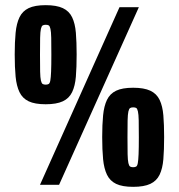

<svg xmlns="http://www.w3.org/2000/svg" viewBox="-20 -716 692 744"><path d="M135 0 443 -688H518L209 0ZM157 -312Q115 -312 91 -323.5Q67 -335 55.5 -359Q44 -383 40.5 -419Q37 -455 37 -505Q37 -553 40.5 -589Q44 -625 55.5 -649Q67 -673 91 -684.5Q115 -696 157 -696Q199 -696 223.5 -684.5Q248 -673 259.5 -649Q271 -625 274 -589Q277 -553 277 -505Q277 -455 274 -419Q271 -383 259.5 -359Q248 -335 223.5 -323.5Q199 -312 157 -312ZM157 -388Q164 -388 168.5 -390.5Q173 -393 175 -404Q177 -415 178 -438.5Q179 -462 179 -504Q179 -546 178.5 -569.5Q178 -593 175.5 -604Q173 -615 169 -617.5Q165 -620 157 -620Q150 -620 145.5 -617.5Q141 -615 138.5 -604Q136 -593 135.5 -569.5Q135 -546 135 -504Q135 -462 135.5 -438.5Q136 -415 138.5 -404Q141 -393 145.5 -390.5Q150 -388 157 -388ZM496 8Q454 8 430 -3.5Q406 -15 394.5 -39Q383 -63 379.5 -99Q376 -135 376 -185Q376 -233 379.5 -269Q383 -305 394.5 -329Q406 -353 430 -364.5Q454 -376 496 -376Q538 -376 562.5 -364.5Q587 -353 598.5 -329Q610 -305 613 -269Q616 -233 616 -185Q616 -135 613 -99Q610 -63 598.5 -39Q587 -15 562.5 -3.5Q538 8 496 8ZM496 -68Q503 -68 507.5 -70.5Q512 -73 514 -84Q516 -95 517 -118.5Q518 -142 518 -184Q518 -226 517.5 -249.5Q517 -273 514.5 -284Q512 -295 508 -297.5Q504 -300 496 -300Q489 -300 484.5 -297.5Q480 -295 477.5 -284Q475 -273 474.5 -249.5Q474 -226 474 -184Q474 -142 474.5 -118.5Q475 -95 477.5 -84Q480 -73 484.5 -70.5Q489 -68 496 -68Z"/></svg>

Font: Saira UltraCondensed Black
Style: Regular
Weight: 900
Width: 1
Designer: Hector Gatti with collaboration of the Omnibus-Type team
Foundry: Omnibus-Type
Version: Version 1.101